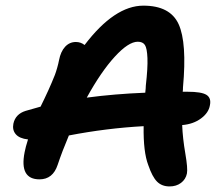

<svg xmlns="http://www.w3.org/2000/svg" viewBox="-20 -714 793 686"><path d="M585.9 -47.9Q558.1 -47.9 541 -65.2Q523.9 -82.5 509.8 -124Q491.7 -170.9 493.2 -263.2Q360.4 -255.9 226.1 -230Q202.1 -173.3 186 -125Q168.9 -73.2 121.1 -73.2Q48.8 -73.2 67.9 -169.9Q71.3 -188.5 80.1 -215.8Q49.3 -219.2 36.4 -234.4Q23.4 -249.5 27.8 -272Q35.2 -306.6 71.8 -317.9Q120.6 -331.5 125 -333Q128.9 -340.8 138.7 -361.3Q148.4 -381.8 152.6 -391.1Q156.7 -400.4 164.3 -417.7Q171.9 -435.1 176 -446Q180.2 -457 184.3 -471.7Q188.5 -486.3 190.9 -499Q196.8 -529.8 212.6 -546.9Q228.5 -564 251 -564Q268.6 -564 282.2 -553.2Q389.2 -693.8 492.2 -693.8Q587.9 -693.8 618.2 -627.7Q648.4 -561.5 633.8 -401.9Q633.8 -392.1 632.8 -386.2H649.9Q700.2 -386.2 717.8 -375Q735.4 -363.8 730 -337.9Q725.6 -311 698.2 -290.8Q670.9 -270.5 630.9 -267.1Q632.8 -219.7 642.1 -165.8Q651.4 -111.8 647.9 -94.2Q643.6 -73.2 626.7 -60.5Q609.9 -47.9 585.9 -47.9ZM472.2 -564.9Q439 -564.9 389.9 -511.2Q340.8 -457.5 290 -365.2Q388.7 -378.4 499 -382.8Q501 -400.4 501 -408.2Q508.3 -471.7 506.8 -506.6Q505.4 -541.5 497.8 -553.2Q490.2 -564.9 472.2 -564.9Z"/></svg>

Font: Shantell Sans Irregular Bouncy
Style: Italic
Weight: 600
Italic angle: -11.31°
Designer: Stephen Nixon, Anya Danilova, Shantell Martin
Foundry: Arrow Type
Version: Version 1.006;[9816181b4]